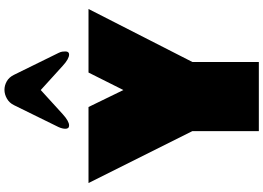

<svg xmlns="http://www.w3.org/2000/svg" viewBox="-183 -1022 1205 879"><g transform="rotate(-90 419.5 -582.5)"><path d="M258.8 -304.2 21 -779.8H369.1L446.8 -620.1L526.9 -779.8H817.9L575.2 -304.2V0H258.8ZM377.4 -1120.6Q387.7 -1142.1 407.5 -1153.3Q427.2 -1164.6 447.8 -1164.6Q467.8 -1164.6 486.6 -1154.1Q505.4 -1143.6 516.6 -1120.6L616.7 -917Q621.6 -907.2 622.6 -899.4Q623.5 -891.6 623.5 -885.7Q623.5 -868.7 609.4 -868.7Q589.4 -868.7 557.6 -897.9L446.8 -998.5L336.4 -897.9Q304.2 -868.7 284.7 -868.7Q269.5 -868.7 269.5 -885.7Q269.5 -891.6 271.2 -899.4Q272.9 -907.2 277.3 -917Z"/></g></svg>

Font: Rammetto One
Style: Regular
Weight: 400
Designer: Vernon Adams
Foundry: Vernon Adams
Version: Version 1.100; ttfautohint (v1.8.4.7-5d5b)